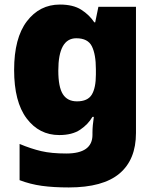

<svg xmlns="http://www.w3.org/2000/svg" viewBox="-20 -583 683 843"><path d="M243 -563Q301 -563 336.5 -540.5Q372 -518 394 -485H398L412 -553H577V1Q577 118 504.5 179Q432 240 282 240Q215 240 164 233Q113 226 66 208V49Q116 70 161 80.5Q206 91 271 91Q386 91 386 9V-1Q386 -30 392 -70H386Q367 -37 332 -13.5Q297 10 240 10Q152 10 97 -63Q42 -136 42 -276Q42 -416 98 -489.5Q154 -563 243 -563ZM315 -415Q236 -415 236 -273Q236 -201 256 -169.5Q276 -138 318 -138Q365 -138 383 -167.5Q401 -197 401 -256V-279Q401 -344 383.5 -379.5Q366 -415 315 -415Z"/></svg>

Font: Noto Sans Bengali UI Black
Style: Regular
Weight: 900
Designer: Jelle Bosma - Monotype Design Team
Foundry: Monotype Imaging Inc.
Version: Version 2.003; ttfautohint (v1.8.4.7-5d5b)